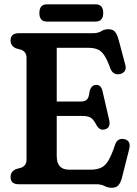

<svg xmlns="http://www.w3.org/2000/svg" viewBox="-20 -854 634 890"><path d="M29 -666.5Q29 -700 66.5 -700H408Q435 -700 449 -709.2Q463 -718.5 483 -718.5Q502.5 -718.5 512.5 -707.2Q522.5 -696 529.5 -671L561 -553Q565.5 -536 558.5 -525.2Q551.5 -514.5 537.5 -511Q523 -507.5 510.8 -513.2Q498.5 -519 491.5 -537Q477 -577 463.2 -597.8Q449.5 -618.5 431.5 -625.5Q413.5 -632.5 387 -632.5H243V-383.5H356Q374 -383.5 383.2 -393Q392.5 -402.5 395 -429Q402.5 -459.5 424.5 -460.5Q448.5 -461.5 455 -432.5L486 -298.5Q494 -263 468.5 -255Q443.5 -246.5 428 -272.5Q415 -298.5 402 -307.5Q389 -316.5 362 -316.5H243V-130.5Q243 -67.5 300 -67.5H399Q428 -67.5 447.8 -76.2Q467.5 -85 482.5 -110Q497.5 -135 513.5 -183.5Q525 -216 556.5 -209Q589 -202 578.5 -161.5L545.5 -31Q539 -6.5 528.8 5Q518.5 16.5 498 16.5Q480.5 16.5 464.8 8.2Q449 0 424 0H66.5Q29 0 29 -33.5Q29 -59 54 -70L79 -77Q103 -86.5 103 -114.5V-585.5Q103 -613.5 79 -623L54 -630Q29 -641 29 -666.5ZM162.5 -793.5Q162.5 -834 197.5 -834H423Q458.5 -834 458.5 -794Q458.5 -754 423 -754H197.5Q162.5 -754 162.5 -793.5Z"/></svg>

Font: Fraunces 144pt SuperSoft SemiBold
Style: Regular
Weight: 600
Version: Version 1.000;[b76b70a41]